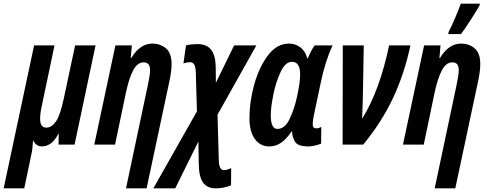

<svg xmlns="http://www.w3.org/2000/svg" viewBox="-78 -793 2676 1053"><path d="M55 240 93 59Q98 37 100 17Q102 -3 103 -21H105Q121 10 152 10Q177 10 199.5 -5.5Q222 -21 242 -59H244L243 0H331L446 -544H334L271 -249Q252 -160 228.5 -126.5Q205 -93 176 -93Q142 -93 142 -142Q142 -157 144.5 -175.5Q147 -194 152 -216L221 -544H109L-58 240Z M726 240 851 -347Q863 -403 863 -441Q863 -503 831.5 -528.5Q800 -554 758 -554Q690 -554 642 -475H639L645 -544H555L439 0H553L613 -287Q629 -362 652 -406.5Q675 -451 710 -451Q745 -451 745 -409Q745 -392 741 -369Q737 -346 732 -322L613 240Z M883 240 1010 -17 1012 104Q1013 178 1036 209Q1059 240 1106 240Q1150 240 1189 223L1190 129Q1166 140 1150 140Q1123 140 1122 85L1115 -164L1328 -544H1206L1106 -339L1105 -430Q1102 -551 1008 -551Q967 -551 942 -544L928 -445Q949 -452 965 -452Q995 -452 996 -395L1002 -182L763 240Z M1521 -72H1524Q1523 -48 1538 -19Q1553 10 1612 10Q1643 10 1683 -5L1684 -97Q1669 -89 1656 -89Q1637 -89 1637 -112Q1637 -132 1644 -164L1681 -339Q1705 -456 1746 -544H1648Q1629 -519 1610 -473H1607Q1596 -514 1568.5 -534Q1541 -554 1507 -554Q1440 -554 1391 -488.5Q1342 -423 1316 -328.5Q1290 -234 1290 -145Q1290 -72 1319.5 -31Q1349 10 1399 10Q1436 10 1465.5 -11.5Q1495 -33 1521 -72ZM1407 -161Q1407 -204 1421 -273.5Q1435 -343 1461 -398.5Q1487 -454 1523 -454Q1568 -454 1568 -385Q1568 -361 1563.5 -329.5Q1559 -298 1548 -250Q1536 -196 1510.5 -141Q1485 -86 1443 -86Q1407 -86 1407 -161Z M1914 0Q2016 -124 2078 -256.5Q2140 -389 2173 -544H2056Q2004 -295 1908 -142Q1909 -169 1910 -199.5Q1911 -230 1912 -259L1917 -544H1802L1801 0Z M2450 -606Q2470 -632 2503.5 -684Q2537 -736 2552 -763L2554 -773H2449Q2441 -748 2418.5 -695.5Q2396 -643 2383 -619L2380 -606ZM2419 240 2544 -347Q2556 -403 2556 -441Q2556 -503 2524.5 -528.5Q2493 -554 2451 -554Q2383 -554 2335 -475H2332L2338 -544H2248L2132 0H2246L2306 -287Q2322 -362 2345 -406.5Q2368 -451 2403 -451Q2438 -451 2438 -409Q2438 -392 2434 -369Q2430 -346 2425 -322L2306 240Z"/></svg>

Font: Noto Sans Display Condensed
Style: Bold Italic
Weight: 700
Width: 3
Designer: Monotype Design team
Foundry: Monotype Imaging Inc.
Version: 1.000